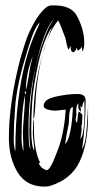

<svg xmlns="http://www.w3.org/2000/svg" viewBox="-20 -709 363 713"><path d="M169 -689H181Q244 -689 265 -651Q293 -600 293 -549Q293 -530 286 -517Q284 -531 284 -537Q281 -527 269 -521Q267 -524 265 -532Q259 -515 252 -515Q249 -515 246.5 -518Q244 -521 243.5 -524.5Q243 -528 242.5 -533Q242 -538 242 -539L235 -524Q230 -532 227 -547.5Q224 -563 223 -567Q204 -620 196 -633Q171 -604 153 -554Q143 -522 138 -507Q120 -438 113 -352Q113 -347 111.5 -322Q110 -297 108.5 -283.5Q107 -270 104 -266Q104 -386 138 -507Q144 -532 153 -554Q163 -584 174 -610Q141 -561 122 -472.5Q103 -384 99.5 -329.5Q96 -275 96 -227Q96 -168 107 -149V-153Q107 -163 104.5 -183Q102 -203 102 -214Q102 -220 102.5 -232Q103 -244 103 -250Q103 -260 106 -266V-233Q106 -151 129 -105Q128 -105 124 -103Q132 -83 153 -77Q156 -77 159.5 -80Q163 -83 166 -88Q169 -93 172 -98Q175 -103 178 -110.5Q181 -118 183 -123Q185 -128 188.5 -136.5Q192 -145 193 -148Q218 -210 224 -302Q219 -302 205 -300Q191 -298 184 -298Q171 -298 156.5 -302.5Q142 -307 142 -316Q142 -340 186 -350Q230 -360 268 -360Q298 -360 298 -336Q298 -253 285 -154Q290 -163 294 -177.5Q298 -192 300 -212Q302 -232 303 -246Q304 -260 305.5 -285Q307 -310 307 -318V-277Q307 -175 275.5 -108.5Q244 -42 164 -18Q152 -16 145 -16Q78 -16 45.5 -69Q13 -122 13 -197Q13 -328 56 -493L58 -499Q70 -540 78 -563Q86 -586 103.5 -619Q121 -652 143 -674Q157 -688 169 -689ZM157 -598Q160 -606 168 -619Q176 -632 179 -638Q141 -594 113 -462L110 -449Q86 -343 86 -242V-231Q86 -158 93 -158Q89 -185 89 -220Q89 -442 157 -598ZM118 -602Q124 -612 127 -625Q109 -611 85 -532L84 -531Q84 -530 84 -529L82 -523Q72 -490 65 -464.5Q58 -439 53 -416.5Q48 -394 45.5 -381.5Q43 -369 40.5 -350.5Q38 -332 37.5 -326.5Q37 -321 35.5 -299.5Q34 -278 34 -272Q32 -260 32 -236Q32 -229 31.5 -214.5Q31 -200 31 -193Q31 -164 37 -147Q37 -254 48 -337Q67 -494 118 -602ZM93 -465Q101 -496 101 -500Q76 -433 76 -374Q81 -390 86 -423Q91 -456 93 -465ZM75 -372Q72 -368 72 -365Q72 -362 74 -358Q76 -360 76 -365Q76 -370 75 -372ZM73 -349V-355Q60 -303 60 -199Q60 -169 67 -147V-154Q67 -164 66 -184Q65 -204 65 -214Q65 -236 69 -281Q73 -326 73 -349ZM294 -300Q294 -324 293 -336Q285 -320 285 -309L279 -316Q279 -308 281 -294Q271 -300 271 -311V-326Q263 -318 263 -296Q263 -294 263.5 -290.5Q264 -287 264 -285Q264 -281 262.5 -274.5Q261 -268 261 -265Q261 -258 266 -253Q267 -259 268.5 -273Q270 -287 272 -295Q286 -287 286 -280Q286 -276 285.5 -269Q285 -262 285 -259V-255Q285 -248 282 -240Q283 -237 283 -229Q283 -223 281 -210.5Q279 -198 279 -192Q294 -213 294 -300ZM222 -174Q230 -181 236 -201.5Q242 -222 244.5 -239.5Q247 -257 249 -282.5Q251 -308 251 -311Q243 -311 240 -300.5Q237 -290 236.5 -272Q236 -254 235 -248Q225 -201 222 -174Z"/></svg>

Font: Because We Create
Style: Regular
Weight: 400
Designer: Liz Wetzel, Aaron Williamson, Russ McMullin
Foundry: Red Hat
Version: Version 1.000